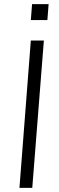

<svg xmlns="http://www.w3.org/2000/svg" viewBox="-20 -908 286 928"><path d="M74 0 129 -712H192L136 0ZM135 -888H215L209 -811H129Z"/></svg>

Font: Muli Light
Style: Italic
Weight: 300
Italic angle: -4.541°
Designer: Vernon Adams
Foundry: Vernon Adams
Version: Version 2.100; ttfautohint (v1.8.1.43-b0c9)